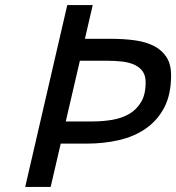

<svg xmlns="http://www.w3.org/2000/svg" viewBox="-20 -742 699 762"><path d="M247 -722H348L317 -588H420Q471 -588 515 -582Q559 -576 591 -559.5Q623 -543 641 -515Q659 -487 659 -443Q659 -367 632 -315.5Q605 -264 559 -232Q513 -200 452.5 -186Q392 -172 324 -172H221L181 0H80ZM347 -260Q388 -260 426 -266.5Q464 -273 493 -290Q522 -307 540 -337Q558 -367 558 -415Q558 -441 547 -457.5Q536 -474 515.5 -484Q495 -494 466.5 -497.5Q438 -501 403 -501H297L241 -260Z"/></svg>

Font: Perun
Style: Italic
Weight: 400
Italic angle: -12°
Foundry: Copyright (c) Stefan Peev, Context Ltd, 2016
Version: Version 1.027